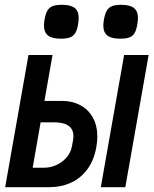

<svg xmlns="http://www.w3.org/2000/svg" viewBox="-20 -779 640 799"><path d="M98.5 -550H198.5L165 -359H239Q280.5 -359 313.8 -341.5Q347 -324 366 -290.5Q385 -257 385 -210.5Q385 -191.5 381 -167.5Q371.5 -112 343.2 -74.2Q315 -36.5 274.2 -18.2Q233.5 0 184.5 0H1.5ZM279.5 -171.5 284 -195.5Q285.5 -204.5 285.5 -212.5Q285.5 -270 204 -270H149L116 -81H163Q189.5 -81 214.5 -92.2Q239.5 -103.5 257.2 -124Q275 -144.5 279.5 -171.5ZM496.5 -550H598.5L501.5 0H399.5ZM163 -673.5Q163 -683.5 165.5 -698.5Q170 -723 177.8 -735.8Q185.5 -748.5 199.5 -753.8Q213.5 -759 238.5 -759Q274 -759 290.8 -746Q307.5 -733 307.5 -703.5Q307.5 -694 305 -678Q301 -654 293 -641.2Q285 -628.5 271 -623.2Q257 -618 233 -618Q197 -618 180 -631Q163 -644 163 -673.5ZM410 -673Q410 -682.5 412.5 -697.5Q417 -722.5 425 -735.5Q433 -748.5 447 -753.8Q461 -759 485 -759Q520 -759 537 -746Q554 -733 554 -703.5Q554 -693.5 551.5 -678.5Q547.5 -654 540 -641.2Q532.5 -628.5 518.2 -623.2Q504 -618 479 -618Q444 -618 427 -631Q410 -644 410 -673Z"/></svg>

Font: JuliaMono BoldItalic
Style: Regular
Weight: 700
Italic angle: -9°
Monospace: yes
Designer: cormullion
Foundry: corm
Version: Version 0.049; ttfautohint (v1.8.4)